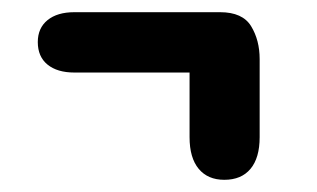

<svg xmlns="http://www.w3.org/2000/svg" viewBox="-20 -370 520 315"><path d="M291 -251V-145Q291 -111 306 -93Q321 -75 348 -75Q376 -75 391 -93Q406 -111 406 -145V-273Q406 -304 392 -327Q378 -350 341 -350H102Q74 -350 58 -337Q42 -324 42 -301Q42 -277 58 -264Q74 -251 102 -251Z"/></svg>

Font: Beiruti
Style: Bold
Weight: 700
Designer: Arlette Boutros
Foundry: Boutros
Version: Version 1.41